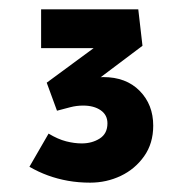

<svg xmlns="http://www.w3.org/2000/svg" viewBox="-20 -803 391 411"><path d="M173 -412Q148 -412 125.5 -416Q103 -420 82.5 -427.5Q62 -435 43 -446L84 -517Q104 -505 121.5 -500.5Q139 -496 155 -496Q177 -496 193.5 -506.5Q210 -517 210 -539Q210 -557 195.5 -567Q181 -577 158 -577Q144 -577 130.5 -573.5Q117 -570 102 -566L80 -626L209 -721L221 -700H68V-783H276L285 -705L172 -620L164 -627Q172 -631 182.5 -634.5Q193 -638 201 -638Q250 -638 279 -608.5Q308 -579 308 -534Q308 -496 288.5 -468.5Q269 -441 238.5 -426.5Q208 -412 173 -412Z"/></svg>

Font: Lexend Giga SemiBold
Style: Regular
Weight: 600
Designer: Bonnie Shaver-Troup, Thomas Jockin
Foundry: Lexend
Version: Version 1.007